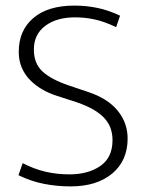

<svg xmlns="http://www.w3.org/2000/svg" viewBox="-20 -658 523 686"><path d="M246 -638Q289 -638 329 -629.5Q369 -621 409 -602L395 -561Q353 -581 318.5 -588.5Q284 -596 248 -596Q182 -596 141.5 -565.5Q101 -535 101 -481Q101 -431 132 -402.5Q163 -374 225 -353L296 -329Q365 -306 400.5 -262.5Q436 -219 436 -163Q436 -84 381 -38Q326 8 232 8Q184 8 137.5 -1Q91 -10 46 -32L61 -75Q102 -54 142.5 -44.5Q183 -35 228 -35Q295 -35 338.5 -65Q382 -95 382 -157Q382 -178 376 -197Q370 -216 355.5 -233Q341 -250 316 -265Q291 -280 253 -293L185 -315Q156 -324 131 -338.5Q106 -353 87 -372.5Q68 -392 57.5 -417Q47 -442 47 -473Q47 -549 99 -593.5Q151 -638 246 -638Z"/></svg>

Font: Mukta ExtraLight
Style: Regular
Weight: 275
Designer: Girish Dalvi and Yashodeep Gholap
Foundry: Ek Type
Version: Version 2.538;PS 1.002;hotconv 16.6.51;makeotf.lib2.5.65220;